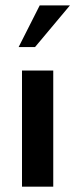

<svg xmlns="http://www.w3.org/2000/svg" viewBox="-20 -700 282 720"><path d="M62.5 0V-435.5H179.7V0ZM49.8 -523.4 128.9 -679.7H242.2L111.3 -523.4Z"/></svg>

Font: Padauk Book
Style: Bold
Weight: 700
Designer: Debbi Hosken, Becca Hirsbrunner Spalinger
Foundry: SIL International
Version: Version 5.000